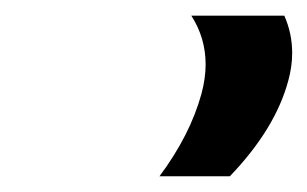

<svg xmlns="http://www.w3.org/2000/svg" viewBox="-20 -777 397 248"><path d="M227.1 -756.8Q227.1 -756.8 347.2 -756.8Q357.4 -733.9 357.4 -708.5Q357.4 -691.4 352.5 -673.3Q335.9 -610.8 276.9 -549.3H186Q225.6 -602.5 240.2 -655.8Q245.6 -675.8 245.6 -693.8Q245.6 -728 227.1 -756.8Z"/></svg>

Font: Cursive Sans
Style: Bold
Weight: 700
Italic angle: -15°
Designer: Wojciech Kalinowski "wmk69" (wmk69@o2.pl)
Foundry: Wojciech Kalinowski "wmk69" (wmk69@o2.pl)
Version: Wersja 3.1.0; 2022-02-18